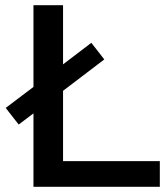

<svg xmlns="http://www.w3.org/2000/svg" viewBox="-20 -720 645 740"><path d="M332 -555 223 -472V-700H109V-385L2 -304L52 -240L109 -283V0H596V-99H223V-370L382 -491Z"/></svg>

Font: Montserrat-Alt1 SemBd
Style: Regular
Weight: 600
Designer: Differentunic
Foundry: Differentunic
Version: Version 7.222